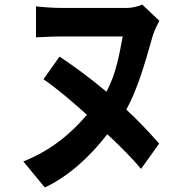

<svg xmlns="http://www.w3.org/2000/svg" viewBox="-20 -759 840 848"><path d="M454 -166C461 -160 467 -154 474 -147L482 -140C528 -95 571 -52 603 -13L683 -125C643 -170 595 -222 538 -275C586 -363 617 -467 654 -599C662 -626 675 -650 684 -667L608 -739C592 -731 564 -724 543 -724H248C212 -724 162 -728 139 -731V-594C162 -595 216 -598 248 -598H522C508 -527 495 -436 450 -354C380 -413 305 -468 243 -509L172 -409C229 -370 295 -314 364 -252C292 -167 202 -93 83 -46L178 69C280 21 373 -62 454 -166Z"/></svg>

Font: Glow Sans TC Compressed
Style: Bold
Weight: 700
Width: 2
Designer: Ryoko NISHIZUKA (kana, bopomofo & ideographs); Paul D. Hunt (Latin, Greek & Cyrillic); Sandoll Communications, Soo-young
Version: Version 0.93